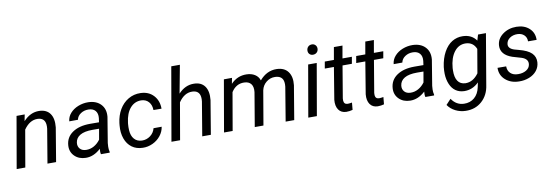

<svg xmlns="http://www.w3.org/2000/svg" viewBox="-65 -1239 5580 1937"><g transform="rotate(-10 2725.0 -270.5)"><path d="M190.4 -528.8 177.7 -461.9Q249 -540 339.8 -538.1Q414.6 -536.1 450.2 -486.3Q485.8 -436.5 476.6 -346.2L418.9 0H330.6L388.7 -347.7Q391.6 -371.6 389.2 -392.1Q380.9 -460.4 308.6 -461.9Q229 -463.4 168.9 -377L103.5 0H15.1L106.9 -528.3Z M878.4 0Q875 -14.2 875 -27.8L876.5 -55.7Q803.7 11.7 722.2 9.8Q652.3 8.8 608.6 -34.4Q564.9 -77.6 568.8 -142.6Q573.7 -226.6 642.3 -273.7Q710.9 -320.8 822.8 -320.8L915 -320.3L920.9 -362.3Q925.8 -409.7 902.6 -437.3Q879.4 -464.8 833 -465.8Q787.6 -466.8 752.7 -443.6Q717.8 -420.4 710 -382.3L621.1 -381.8Q625.5 -428.2 657.2 -464.1Q689 -500 738.8 -519.8Q788.6 -539.6 841.8 -538.6Q924.3 -536.6 970.2 -488.5Q1016.1 -440.4 1008.8 -360.8L965.8 -99.1L963.4 -61.5Q962.4 -34.7 969.2 -8.3L968.3 0ZM739.7 -68.4Q782.2 -67.4 820.1 -88.6Q857.9 -109.9 885.3 -147.5L904.3 -256.3L837.4 -256.8Q753.9 -256.8 709.5 -230.5Q665 -204.1 659.2 -155.8Q654.8 -118.7 676.5 -94Q698.2 -69.3 739.7 -68.4Z M1311 -63.5Q1358.4 -62.5 1396.5 -91.1Q1434.6 -119.6 1446.3 -166L1529.8 -166.5Q1522.5 -116.7 1490 -75.7Q1457.5 -34.7 1408.2 -11.7Q1358.9 11.2 1307.1 9.8Q1241.2 8.8 1195.6 -24.7Q1149.9 -58.1 1128.4 -117.9Q1106.9 -177.7 1113.8 -252.4L1116.2 -276.9Q1125.5 -353 1160.6 -413.1Q1195.8 -473.1 1252.4 -506.6Q1309.1 -540 1377.4 -538.1Q1460.4 -536.1 1510.3 -482.4Q1560.1 -428.7 1560.1 -346.2L1477.5 -346.7Q1476.6 -398.4 1448.7 -430.4Q1420.9 -462.4 1373.5 -464.4Q1304.7 -465.8 1259 -413.1Q1213.4 -360.4 1202.1 -265.6L1200.7 -252.9Q1197.8 -221.7 1199.7 -188.5Q1203.1 -131.3 1231.9 -98.1Q1260.7 -64.9 1311 -63.5Z M1765.6 -463.9Q1835 -539.6 1925.3 -537.6Q1999.5 -536.6 2035.4 -486.6Q2071.3 -436.5 2062 -346.2L2004.4 0H1916L1974.1 -347.7Q1977.1 -371.6 1974.6 -392.1Q1966.3 -460.4 1894 -461.9Q1813 -463.9 1754.4 -377L1689 0H1600.6L1731 -750H1819.3Z M2314 -528.8 2302.7 -469.7Q2369.1 -540 2463.4 -538.1Q2513.7 -537.1 2548.6 -515.1Q2583.5 -493.2 2596.7 -453.1Q2670.9 -540 2772 -538.1Q2851.1 -536.1 2888.7 -484.9Q2926.3 -433.6 2916.5 -347.2L2858.4 0H2770.5L2828.1 -348.1Q2831.1 -373.5 2828.1 -394.5Q2818.8 -460.9 2741.2 -462.4Q2692.9 -463.4 2653.6 -432.4Q2614.3 -401.4 2603 -351.1L2543 0H2454.1L2512.7 -347.7Q2519 -401.9 2496.3 -431.2Q2473.6 -460.4 2425.8 -461.4Q2343.3 -463.4 2294.4 -386.2L2227.5 0H2139.2L2231 -528.3Z M3090.3 0H3002.4L3094.2 -528.3H3182.1ZM3163.1 -721.2Q3185.5 -722.2 3200.4 -707.8Q3215.3 -693.4 3215.3 -669.9Q3214.8 -647 3200.4 -632.3Q3186 -617.7 3163.1 -616.7Q3140.1 -615.7 3125.5 -629.9Q3110.8 -644 3111.3 -667Q3111.8 -689.9 3126 -705.1Q3140.1 -720.2 3163.1 -721.2Z M3468.3 -656.2 3445.8 -528.3H3542L3529.8 -458.5H3434.1L3378.9 -129.9Q3377.4 -117.2 3378.4 -106.4Q3381.8 -68.4 3419.9 -68.4Q3436 -68.4 3462.9 -73.2L3456.1 0.5Q3424.3 9.3 3391.6 9.3Q3338.9 8.3 3312.5 -29.5Q3286.1 -67.4 3292 -131.3L3345.7 -458.5H3252.4L3264.6 -528.3H3357.9L3380.4 -656.2Z M3790 -656.2 3767.6 -528.3H3863.8L3851.6 -458.5H3755.9L3700.7 -129.9Q3699.2 -117.2 3700.2 -106.4Q3703.6 -68.4 3741.7 -68.4Q3757.8 -68.4 3784.7 -73.2L3777.8 0.5Q3746.1 9.3 3713.4 9.3Q3660.6 8.3 3634.3 -29.5Q3607.9 -67.4 3613.8 -131.3L3667.5 -458.5H3574.2L3586.4 -528.3H3679.7L3702.1 -656.2Z M4201.7 0Q4198.2 -14.2 4198.2 -27.8L4199.7 -55.7Q4127 11.7 4045.4 9.8Q3975.6 8.8 3931.9 -34.4Q3888.2 -77.6 3892.1 -142.6Q3897 -226.6 3965.6 -273.7Q4034.2 -320.8 4146 -320.8L4238.3 -320.3L4244.1 -362.3Q4249 -409.7 4225.8 -437.3Q4202.6 -464.8 4156.2 -465.8Q4110.8 -466.8 4075.9 -443.6Q4041 -420.4 4033.2 -382.3L3944.3 -381.8Q3948.7 -428.2 3980.5 -464.1Q4012.2 -500 4062 -519.8Q4111.8 -539.6 4165 -538.6Q4247.6 -536.6 4293.5 -488.5Q4339.4 -440.4 4332 -360.8L4289.1 -99.1L4286.6 -61.5Q4285.6 -34.7 4292.5 -8.3L4291.5 0ZM4063 -68.4Q4105.5 -67.4 4143.3 -88.6Q4181.2 -109.9 4208.5 -147.5L4227.5 -256.3L4160.6 -256.8Q4077.1 -256.8 4032.7 -230.5Q3988.3 -204.1 3982.4 -155.8Q3978 -118.7 3999.8 -94Q4021.5 -69.3 4063 -68.4Z M4437 -265.1Q4448.7 -351.6 4483.6 -415.3Q4518.6 -479 4568.6 -509.5Q4618.7 -540 4678.2 -538.6Q4770 -536.6 4816.9 -469.2L4834.5 -528.3H4915.5L4827.6 -11.2Q4813.5 89.8 4745.6 150.6Q4677.7 211.4 4578.1 208.5Q4524.4 207.5 4475.3 183.1Q4426.3 158.7 4397.9 116.2L4448.2 62Q4496.1 132.8 4574.7 134.8Q4637.7 136.7 4681.4 99.6Q4725.1 62.5 4739.3 -5.9L4749 -52.7Q4684.6 11.7 4598.1 9.8Q4548.8 8.3 4512.5 -16.8Q4476.1 -42 4456.1 -89.6Q4436 -137.2 4434.1 -195.8Q4433.1 -224.6 4437 -265.1ZM4522.5 -214.8Q4521 -145 4546.6 -106.7Q4572.3 -68.4 4624 -66.4Q4703.1 -64.5 4760.3 -144L4801.8 -386.7Q4772.5 -459 4695.8 -461.9Q4624 -463.9 4577.9 -403.3Q4531.7 -342.8 4523.4 -239.7Z M5287.6 -143.1Q5294.9 -197.8 5227.5 -220.2L5135.7 -247.1Q5019.5 -287.1 5023.4 -379.9Q5026.9 -449.7 5087.2 -494.4Q5147.5 -539.1 5229 -538.1Q5309.1 -537.1 5359.1 -491.5Q5409.2 -445.8 5407.2 -372.6L5319.3 -373Q5320.3 -412.6 5294.4 -437.5Q5268.6 -462.4 5225.6 -463.4Q5179.7 -464.4 5146.5 -440.9Q5115.7 -418.9 5110.8 -383.3Q5104.5 -337.4 5167 -316.4L5211.4 -304.2Q5302.2 -280.8 5340.3 -243.2Q5378.4 -205.6 5375.5 -149.9Q5372.6 -100.6 5343.3 -64Q5314 -27.3 5265.1 -8.1Q5216.3 11.2 5161.1 9.8Q5077.1 8.8 5022.5 -39.3Q4967.8 -87.4 4969.7 -163.1L5058.1 -162.6Q5058.1 -118.2 5086.4 -91.3Q5114.7 -64.5 5164.1 -64.5Q5212.4 -63.5 5247.6 -84.7Q5282.7 -106 5287.6 -143.1Z"/></g></svg>

Font: TypoPRO Roboto
Style: Italic
Weight: 400
Italic angle: -12°
Designer: Google
Version: Version 2.136; 2016